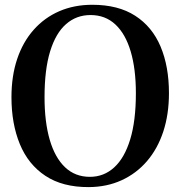

<svg xmlns="http://www.w3.org/2000/svg" viewBox="-20 -772 756 804"><path d="M352 11.5Q242 12 170 -35.8Q98 -83.5 63 -168.8Q28 -254 28 -365Q28 -454 52 -525.2Q76 -596.5 121 -647.2Q166 -698 228.2 -725Q290.5 -752 366.5 -752Q475 -752 546.2 -706Q617.5 -660 652.5 -576.8Q687.5 -493.5 687.5 -382Q687.5 -293.5 663.8 -221.2Q640 -149 595.5 -97.2Q551 -45.5 489.2 -17.2Q427.5 11 352 11.5ZM356.5 -31.5Q415 -31.5 458.2 -71Q501.5 -110.5 525.2 -188.2Q549 -266 549 -381.5Q549 -483.5 527.2 -556.8Q505.5 -630 463.2 -669.5Q421 -709 359 -709Q300 -709 256.8 -671.2Q213.5 -633.5 190 -557.2Q166.5 -481 166.5 -365Q166.5 -261.5 188.2 -186.8Q210 -112 252.2 -71.8Q294.5 -31.5 356.5 -31.5Z"/></svg>

Font: Merriweather 72pt SemiBold
Style: Regular
Weight: 600
Version: Version 2.100